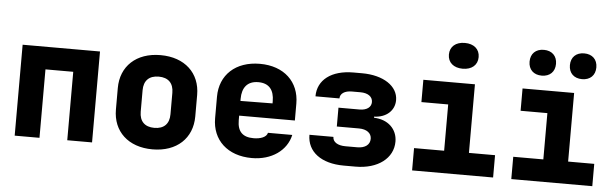

<svg xmlns="http://www.w3.org/2000/svg" viewBox="-50 -970 3700 1157"><g transform="rotate(5 1800.0 -391.5)"><path d="M66 0H216V-414H384V0H534V-550H66Z M900 10C1047 10 1140 -78 1140 -210V-340C1140 -472 1047 -560 900 -560C753 -560 660 -472 660 -340V-210C660 -78 753 10 900 10ZM900 -120C842 -120 810 -152 810 -210V-340C810 -398 842 -430 900 -430C958 -430 990 -398 990 -340V-210C990 -152 958 -120 900 -120Z M1501 10C1620 10 1711 -54 1732 -150H1585C1579 -123 1543 -110 1501 -110C1436 -110 1403 -141 1403 -210V-238H1740V-340C1740 -472 1647 -560 1501 -560C1354 -560 1260 -472 1260 -340V-210C1260 -78 1354 10 1501 10ZM1403 -340C1403 -408 1435 -449 1501 -449C1566 -449 1597 -410 1597 -342V-329L1403 -327Z M2057 7H2129C2263 7 2355 -63 2355 -164C2355 -240 2298 -294 2214 -296V-303C2287 -305 2337 -350 2337 -413C2337 -498 2248 -557 2119 -557H2067C1934 -557 1851 -494 1851 -394H1996C1996 -423 2023 -442 2067 -442H2119C2164 -442 2193 -422 2193 -389C2193 -358 2166 -338 2123 -338H1995V-224H2129C2176 -224 2205 -202 2205 -168C2205 -132 2176 -110 2129 -110H2057C2010 -110 1980 -129 1980 -160H1835C1835 -57 1921 7 2057 7Z M2720 -637C2775 -637 2810 -667 2810 -715C2810 -763 2775 -793 2720 -793C2665 -793 2630 -763 2630 -715C2630 -667 2665 -637 2720 -637ZM2470 0H2960V-135H2802V-550H2490V-415H2652V-135H2470Z M3442 -637C3491 -637 3522 -667 3522 -715C3522 -763 3491 -793 3442 -793C3393 -793 3362 -763 3362 -715C3362 -667 3393 -637 3442 -637ZM3198 -637C3247 -637 3278 -667 3278 -715C3278 -763 3247 -793 3198 -793C3149 -793 3118 -763 3118 -715C3118 -667 3149 -637 3198 -637ZM3070 0H3560V-135H3402V-550H3090V-415H3252V-135H3070Z"/></g></svg>

Font: JetBrains Mono ExtraBold
Style: Regular
Weight: 800
Monospace: yes
Designer: Philipp Nurullin, Konstantin Bulenkov
Foundry: JetBrains
Version: Version 2.305